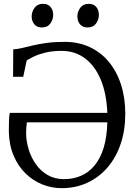

<svg xmlns="http://www.w3.org/2000/svg" viewBox="-20 -969 699 1000"><path d="M301.5 11Q249 11 200.2 -8.5Q151.5 -28 112.8 -66Q74 -104 50.8 -158.8Q27.5 -213.5 26 -284Q26 -315 26.8 -339.5Q27.5 -364 31 -381H539Q535 -481.5 504.8 -554Q474.5 -626.5 422.5 -665.2Q370.5 -704 301 -704Q253.5 -704 218 -695.5Q182.5 -687 158 -675.2Q133.5 -663.5 119 -654L101 -569H48L49 -712Q70 -713 95 -719Q120 -725 151.8 -732.5Q183.5 -740 224.2 -745.5Q265 -751 317 -751Q388.5 -751 446.8 -724Q505 -697 546.5 -647.2Q588 -597.5 610.2 -528.5Q632.5 -459.5 632.5 -376Q632.5 -290 608.2 -218.8Q584 -147.5 539.5 -96.2Q495 -45 434.5 -17Q374 11 301.5 11ZM313 -36Q361 -36 401.5 -53.2Q442 -70.5 472.2 -106.8Q502.5 -143 519.8 -199Q537 -255 539 -332H120Q118 -318.5 117 -305Q116 -291.5 116 -277Q116 -236 128.5 -193.5Q141 -151 165.8 -115.2Q190.5 -79.5 227.5 -57.8Q264.5 -36 313 -36ZM197 -826Q172.5 -826 158.8 -842.5Q145 -859 145 -883.5Q145 -908 160 -928.5Q175 -949 204 -949H205Q230 -949 243.5 -932.5Q257 -916 257 -891.5Q257 -867 242.2 -846.5Q227.5 -826 198 -826ZM435 -826Q410.5 -826 396.8 -842.5Q383 -859 383 -883.5Q383 -908 398 -928.5Q413 -949 442 -949H443Q468 -949 481.5 -932.5Q495 -916 495 -891.5Q495 -867 480.2 -846.5Q465.5 -826 436 -826Z"/></svg>

Font: Merriweather 7pt Light
Style: Regular
Weight: 300
Designer: Eben Sorkin
Foundry: Eben Sorkin
Version: Version 2.200;gftools[0.9.31]